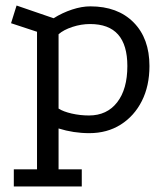

<svg xmlns="http://www.w3.org/2000/svg" viewBox="-20 -467 601 695"><path d="M30 208V146H114V-352L20 -383L40 -447L174 -401Q206 -421 241 -432.5Q276 -444 307 -444Q406 -444 463.5 -386Q521 -328 521 -228Q521 -156 493.5 -101.5Q466 -47 417 -16Q368 15 303 15Q246 15 192 -2V146H276V208ZM302 -49Q367 -49 404 -96.5Q441 -144 441 -228Q441 -304 407.5 -342Q374 -380 306 -380Q274 -380 242 -369.5Q210 -359 192 -343V-74Q209 -63 239.5 -56Q270 -49 302 -49Z"/></svg>

Font: Podkova VF Beta
Style: Regular
Weight: 400
Designer: Ilya Yudin
Foundry: Cyreal (www.cyreal.org)
Version: Version 2.100